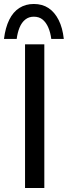

<svg xmlns="http://www.w3.org/2000/svg" viewBox="-22 -946 347 966"><path d="M104 -723H201V0H104ZM148 -926Q191 -926 222 -905.5Q253 -885 273 -845.5Q293 -806 299 -750H236Q232 -782 221 -807.5Q210 -833 192.5 -847.5Q175 -862 148 -862Q123 -862 105 -847.5Q87 -833 76.5 -807.5Q66 -782 62 -750H-2Q5 -807 24.5 -846.5Q44 -886 75.5 -906Q107 -926 148 -926Z"/></svg>

Font: Josefin Sans Thin
Style: Regular
Weight: 400
Version: Version 2.000